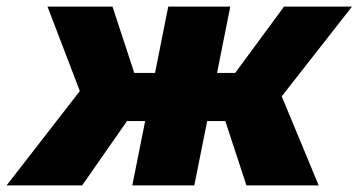

<svg xmlns="http://www.w3.org/2000/svg" viewBox="-72 -562 1087 582"><path d="M782 -270 894 0H675L611 -195H556L517 0H329L368 -195H313L177 0H-52L170 -286L72 -542H269L335 -341H398L438 -542H626L586 -341H641L789 -542H995Z"/></svg>

Font: Montserrat Alternates ExtraBold
Style: Italic
Weight: 800
Italic angle: -11.3°
Designer: Julieta Ulanovsky
Foundry: Julieta Ulanovsky
Version: Version 7.200